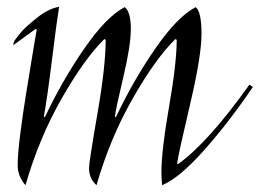

<svg xmlns="http://www.w3.org/2000/svg" viewBox="-20 -535 764 565"><path d="M347 -514Q365 -500 365 -450.5Q365 -401 343 -308.5Q321 -216 318 -192L321 -190Q373 -300 438 -393.5Q503 -487 556 -514Q573 -500 573 -435.5Q573 -371 539.5 -228.5Q506 -86 501 -54L504 -52Q593 -116 714 -286L724 -279Q655 -177 581.5 -94Q508 -11 457 10Q455 -14 455 -28Q455 -92 477.5 -221Q500 -350 500 -418L496 -420Q438 -363 371 -246Q304 -129 264 10Q242 -10 242 -40Q242 -58 266.5 -199Q291 -340 291 -418L287 -420Q229 -363 162 -246Q95 -129 55 10Q32 -16 32 -49Q32 -82 40 -144Q48 -206 56.5 -257.5Q65 -309 76 -376.5Q87 -444 88 -448L85 -450L19 -402L21 -413Q28 -423 40.5 -438.5Q53 -454 88 -482Q123 -510 154 -515Q147 -473 133 -359.5Q119 -246 109 -192L112 -190Q164 -300 229 -393.5Q294 -487 347 -514Z"/></svg>

Font: Felipa
Style: Regular
Weight: 400
Designer: Javier Alcaraz
Foundry: Fontstage
Version: Version 1.001